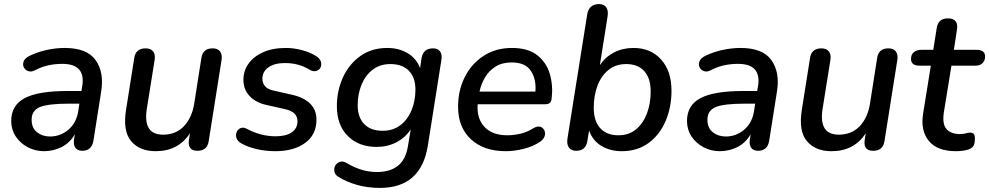

<svg xmlns="http://www.w3.org/2000/svg" viewBox="-20 -732 4848 941"><path d="M196 9Q153 9 116 -10.5Q79 -30 57 -63.5Q35 -97 35 -139Q35 -216 101 -251Q167 -286 310 -286H379L383 -310Q392 -363 368 -391Q344 -419 285 -419Q250 -419 217.5 -412Q185 -405 152 -388Q133 -378 118 -383.5Q103 -389 96.5 -402.5Q90 -416 96.5 -432Q103 -448 126 -459Q166 -478 210.5 -487.5Q255 -497 297 -497Q406 -497 448.5 -437.5Q491 -378 476 -284L438 -43Q430 7 383 7Q361 7 350 -7Q339 -21 343 -49L347 -74Q322 -31 281.5 -11Q241 9 196 9ZM225 -63Q276 -63 315.5 -96.5Q355 -130 364 -190L369 -224H319Q215 -224 175 -207Q135 -190 135 -145Q135 -105 161.5 -84Q188 -63 225 -63Z M743 9Q664 9 622.5 -40.5Q581 -90 598 -195L638 -448Q645 -495 694 -495Q718 -495 730 -480.5Q742 -466 738 -439L699 -195Q681 -72 779 -72Q842 -72 881.5 -113.5Q921 -155 932 -225L967 -448Q974 -495 1022 -495Q1047 -495 1058.5 -480Q1070 -465 1066 -439L1003 -41Q996 7 948 7Q898 7 906 -46L911 -79Q854 9 743 9Z M1330 9Q1283 9 1239 -1Q1195 -11 1163 -29Q1144 -40 1139 -55.5Q1134 -71 1140 -85Q1146 -99 1160 -104.5Q1174 -110 1193 -99Q1225 -82 1260 -73Q1295 -64 1331 -64Q1382 -64 1410 -83.5Q1438 -103 1438 -138Q1438 -184 1377 -197L1284 -218Q1232 -230 1202.5 -262Q1173 -294 1173 -341Q1173 -385 1198 -420Q1223 -455 1269.5 -476Q1316 -497 1382 -497Q1420 -497 1461 -486Q1502 -475 1531 -456Q1549 -444 1553 -428.5Q1557 -413 1550.5 -400.5Q1544 -388 1529.5 -384Q1515 -380 1496 -391Q1444 -423 1377 -423Q1325 -423 1295.5 -402Q1266 -381 1266 -346Q1266 -325 1279 -309.5Q1292 -294 1321 -288L1414 -267Q1470 -254 1500.5 -223.5Q1531 -193 1531 -145Q1531 -72 1475.5 -31.5Q1420 9 1330 9Z M1842 189Q1783 189 1731 174.5Q1679 160 1639 135Q1622 125 1619 109Q1616 93 1623 80Q1630 67 1645 61.5Q1660 56 1679 67Q1712 87 1749 99Q1786 111 1828 111Q1891 111 1929.5 81Q1968 51 1979 -14L1993 -98Q1966 -57 1922.5 -34.5Q1879 -12 1826 -12Q1738 -12 1684.5 -65.5Q1631 -119 1631 -212Q1631 -287 1660.5 -352Q1690 -417 1745.5 -457Q1801 -497 1878 -497Q1933 -497 1976 -472.5Q2019 -448 2039 -399L2046 -446Q2053 -495 2103 -495Q2126 -495 2137 -479.5Q2148 -464 2143 -436L2077 -19Q2044 189 1842 189ZM1855 -91Q1907 -91 1943 -119Q1979 -147 1997.5 -193Q2016 -239 2016 -293Q2016 -352 1984 -385Q1952 -418 1893 -418Q1842 -418 1806 -390Q1770 -362 1751.5 -316Q1733 -270 1733 -217Q1733 -157 1765 -124Q1797 -91 1855 -91Z M2459 9Q2351 9 2288 -49.5Q2225 -108 2225 -209Q2225 -289 2258 -354.5Q2291 -420 2350.5 -458.5Q2410 -497 2489 -497Q2568 -497 2613 -461.5Q2658 -426 2674.5 -370Q2691 -314 2684 -252Q2682 -233 2674 -227Q2666 -221 2651 -221H2321Q2316 -151 2354.5 -110Q2393 -69 2466 -69Q2499 -69 2532 -77Q2565 -85 2593 -103Q2613 -115 2627 -111Q2641 -107 2647.5 -94Q2654 -81 2649.5 -65.5Q2645 -50 2628 -38Q2593 -14 2546.5 -2.5Q2500 9 2459 9ZM2488 -426Q2441 -426 2408.5 -405.5Q2376 -385 2357 -352.5Q2338 -320 2330 -283H2604Q2609 -343 2582 -384.5Q2555 -426 2488 -426Z M3027 9Q2972 9 2929 -16Q2886 -41 2867 -92L2859 -43Q2852 7 2804 7Q2780 7 2768.5 -8.5Q2757 -24 2761 -52L2858 -662Q2867 -712 2916 -712Q2940 -712 2951 -696.5Q2962 -681 2958 -653L2920 -413Q2947 -453 2989.5 -475Q3032 -497 3085 -497Q3169 -497 3220 -440.5Q3271 -384 3271 -287Q3271 -206 3242 -138.5Q3213 -71 3158.5 -31Q3104 9 3027 9ZM3011 -69Q3062 -69 3097 -98Q3132 -127 3150.5 -175.5Q3169 -224 3169 -283Q3169 -349 3137.5 -383.5Q3106 -418 3049 -418Q2998 -418 2962.5 -389.5Q2927 -361 2908.5 -312.5Q2890 -264 2890 -204Q2890 -138 2922 -103.5Q2954 -69 3011 -69Z M3508 9Q3465 9 3428 -10.5Q3391 -30 3369 -63.5Q3347 -97 3347 -139Q3347 -216 3413 -251Q3479 -286 3622 -286H3691L3695 -310Q3704 -363 3680 -391Q3656 -419 3597 -419Q3562 -419 3529.5 -412Q3497 -405 3464 -388Q3445 -378 3430 -383.5Q3415 -389 3408.5 -402.5Q3402 -416 3408.5 -432Q3415 -448 3438 -459Q3478 -478 3522.5 -487.5Q3567 -497 3609 -497Q3718 -497 3760.5 -437.5Q3803 -378 3788 -284L3750 -43Q3742 7 3695 7Q3673 7 3662 -7Q3651 -21 3655 -49L3659 -74Q3634 -31 3593.5 -11Q3553 9 3508 9ZM3537 -63Q3588 -63 3627.5 -96.5Q3667 -130 3676 -190L3681 -224H3631Q3527 -224 3487 -207Q3447 -190 3447 -145Q3447 -105 3473.5 -84Q3500 -63 3537 -63Z M4055 9Q3976 9 3934.5 -40.5Q3893 -90 3910 -195L3950 -448Q3957 -495 4006 -495Q4030 -495 4042 -480.5Q4054 -466 4050 -439L4011 -195Q3993 -72 4091 -72Q4154 -72 4193.5 -113.5Q4233 -155 4244 -225L4279 -448Q4286 -495 4334 -495Q4359 -495 4370.5 -480Q4382 -465 4378 -439L4315 -41Q4308 7 4260 7Q4210 7 4218 -46L4223 -79Q4166 9 4055 9Z M4665 9Q4574 9 4532.5 -41Q4491 -91 4504 -174L4542 -410H4488Q4445 -410 4445 -443Q4445 -465 4459 -476.5Q4473 -488 4497 -488H4554L4571 -595Q4578 -642 4626 -642Q4679 -642 4670 -586L4655 -488H4765Q4808 -488 4808 -455Q4808 -435 4795.5 -422.5Q4783 -410 4760 -410H4643L4606 -182Q4597 -124 4619 -99.5Q4641 -75 4684 -75Q4703 -75 4714 -78.5Q4725 -82 4735 -82Q4746 -82 4752 -76Q4758 -70 4758 -53Q4758 -26 4749.5 -15Q4741 -4 4725 1Q4714 5 4696.5 7Q4679 9 4665 9Z"/></svg>

Font: Nunito SemiBold
Style: Italic
Weight: 600
Italic angle: -9°
Designer: Vernon Adams
Foundry: Vernon Adams
Version: Version 3.601; ttfautohint (v1.8.2.53-6de2)